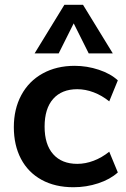

<svg xmlns="http://www.w3.org/2000/svg" viewBox="-20 -777 528 805"><path d="M38 -244Q38 -320 69.5 -378.5Q101 -437 159 -469Q217 -501 293 -501Q345 -501 394.5 -484.5Q444 -468 474 -440L438 -352Q407 -377 372.5 -390Q338 -403 304 -403Q239 -403 203 -362.5Q167 -322 167 -246Q167 -171 203 -130.5Q239 -90 304 -90Q338 -90 372.5 -103Q407 -116 438 -141L474 -54Q442 -25 392 -8.5Q342 8 288 8Q211 8 154.5 -23Q98 -54 68 -111Q38 -168 38 -244ZM226 -553H125L250 -757H328L453 -553H352L289 -679Z"/></svg>

Font: wassup Sans
Style: Bold
Weight: 700
Version: Version 2.001